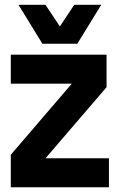

<svg xmlns="http://www.w3.org/2000/svg" viewBox="-20 -791 506 811"><path d="M25.6 -137.3 362.2 -529.6 402.9 -437.5H25.6V-560H430.1V-422.7L93.2 -30.4L52.8 -122.5H440.1V0H25.6ZM58.1 -770.6H172.2L281.4 -606.3H159.1ZM184.3 -606.3 293.5 -770.6H407.6L306.6 -606.3Z"/></svg>

Font: TASA Explorer VF
Style: Regular
Weight: 400
Designer: Weizhong Zhang
Foundry: Local Remote
Version: Version 1.000;Glyphs 3.2 (3192)